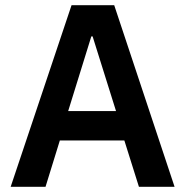

<svg xmlns="http://www.w3.org/2000/svg" viewBox="-20 -718 712 738"><path d="M514 0 458 -178H210L155 0H21L255 -698H419L651 0ZM336 -578H331L242 -291H426Z"/></svg>

Font: IBM Plex Sans KR SmBld
Style: Regular
Weight: 600
Designer: Mike Abbink; Paul van der Laan; Pieter van Rosmalen; Wujin Sim; Chorong Kim; Dohee Lee;
Foundry: Sandoll Inc.
Version: Version 1.002